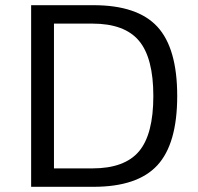

<svg xmlns="http://www.w3.org/2000/svg" viewBox="-20 -720 763 740"><path d="M340 0H100V-700H340Q510 -700 586.5 -617Q663 -534 663 -350Q663 -166 586.5 -83Q510 0 340 0ZM336 -629H188V-71H336Q460 -71 515.5 -136.5Q571 -202 571 -350Q571 -497 515.5 -563Q460 -629 336 -629Z"/></svg>

Font: Fivo Sans Modern
Style: Regular
Weight: 400
Designer: Alexander Slobzheninov
Foundry: Alexander Slobzheninov
Version: 1.0